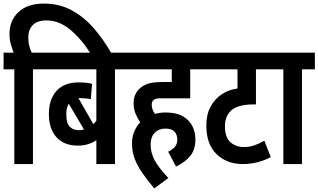

<svg xmlns="http://www.w3.org/2000/svg" viewBox="-20 -916 1778 1072"><path d="M60 -529H0V-622H56Q48 -643 40.5 -669Q33 -695 33 -726Q33 -802 83.5 -849Q134 -896 226 -896Q310 -896 378.5 -859.5Q447 -823 502.5 -759.5Q558 -696 604 -615H487Q435 -698 372.5 -750Q310 -802 240 -802Q188 -802 163 -776Q138 -750 138 -708Q138 -680 143.5 -659Q149 -638 157 -622H236V-529H164V0H60Z M694 -529H622V0H518V-133Q497 -119 471.5 -111Q446 -103 414 -103Q338 -103 295.5 -149.5Q253 -196 253 -279Q253 -362 296 -409Q339 -456 419 -456Q439 -456 459.5 -454Q480 -452 494 -448L487 -362Q463 -368 431 -368Q424 -368 418 -368L501 -223Q510 -231 518 -242V-529H224V-622H694ZM350 -278Q350 -228 369.5 -208.5Q389 -189 421 -189Q435 -189 449 -193L364 -337Q350 -315 350 -278Z M919 -69Q939 -78 954.5 -94Q970 -110 970 -136Q970 -165 954 -181.5Q938 -198 904 -198Q867 -198 844 -174.5Q821 -151 821 -110Q821 -63 843 -22Q865 19 920 78L841 136Q801 88 773.5 48Q746 8 731.5 -31Q717 -70 717 -115Q717 -152 729.5 -181.5Q742 -211 763 -233Q749 -253 737.5 -279.5Q726 -306 726 -340Q726 -367 735 -387Q744 -407 760 -422Q778 -439 806 -448.5Q834 -458 890 -458H939V-529H682V-622H1114V-529H1042V-367H879Q860 -367 850.5 -364.5Q841 -362 835 -355Q827 -347 827 -331Q827 -306 845 -280Q874 -288 904 -288Q964 -288 1000.5 -267Q1037 -246 1054 -212Q1071 -178 1071 -139Q1071 -80 1042 -45Q1013 -10 963 14Z M1514 -529H1409V-333H1394Q1357 -333 1326.5 -326Q1296 -319 1275 -303Q1259 -290 1247.5 -267.5Q1236 -245 1236 -212Q1236 -148 1267 -121.5Q1298 -95 1340 -95Q1373 -95 1399 -104Q1425 -113 1456 -130L1492 -39Q1419 0 1335 0Q1246 0 1189 -55.5Q1132 -111 1132 -215Q1132 -277 1156 -321Q1180 -365 1219.5 -390.5Q1259 -416 1306 -422V-529H1102V-622H1514Z M1666 -529V0H1562V-529H1502V-622H1738V-529Z"/></svg>

Font: Noto Sans ExtraCondensed SemiBold
Style: Italic
Weight: 600
Width: 2
Italic angle: -12°
Designer: Monotype Design Team
Foundry: Monotype Imaging Inc.
Version: Version 2.013; ttfautohint (v1.8.4.7-5d5b)